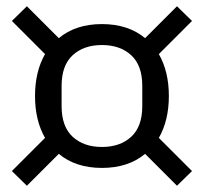

<svg xmlns="http://www.w3.org/2000/svg" viewBox="-20 -656 652 614"><path d="M306 -119Q222 -119 168 -164L66 -62L18 -109L124 -215Q92 -271 92 -349Q92 -427 124 -483L18 -589L66 -636L168 -534Q222 -579 306 -579Q390 -579 444 -534L546 -636L594 -589L488 -483Q520 -427 520 -349Q520 -271 488 -215L594 -109L546 -62L444 -164Q390 -119 306 -119ZM306 -186Q364 -186 399.5 -218.5Q435 -251 435 -317V-381Q435 -447 399.5 -479.5Q364 -512 306 -512Q248 -512 212.5 -479.5Q177 -447 177 -381V-317Q177 -251 212.5 -218.5Q248 -186 306 -186Z"/></svg>

Font: IBMPlexSans
Style: Regular
Weight: 400
Designer: Mike Abbink, Paul van der Laan, Pieter van Rosmalen
Foundry: Bold Monday
Version: Version 3.1